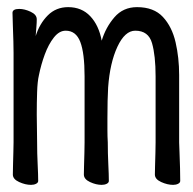

<svg xmlns="http://www.w3.org/2000/svg" viewBox="-20 -507 540 538"><path d="M416 -293Q416 -351 406 -386Q396 -421 359 -421Q330 -421 309 -376Q288 -331 283 -262Q282 -246 281.5 -223.5Q281 -201 281 -175Q281 -159 281 -142Q281 -125 282 -108Q282 -77 283.5 -47Q285 -17 285 0Q285 5 279 8Q273 11 265 11Q249 11 232 3Q215 -5 215 -18Q215 -26 215.5 -43Q216 -60 216.5 -78.5Q217 -97 217 -108V-293Q217 -358 205 -389.5Q193 -421 164 -421Q146 -421 131 -402Q116 -383 105.5 -354.5Q95 -326 89 -296Q85 -279 84 -249.5Q83 -220 83 -186Q83 -167 83.5 -147.5Q84 -128 84 -108Q84 -77 85.5 -47Q87 -17 87 0Q87 5 81 8Q75 11 67 11Q51 11 33.5 3Q16 -5 16 -18Q16 -26 16.5 -45Q17 -64 17.5 -82.5Q18 -101 18 -108V-359Q18 -369 17.5 -391Q17 -413 16 -436.5Q15 -460 15 -471Q15 -482 34 -482Q49 -482 66 -474Q83 -466 83 -453Q83 -444 82 -432Q81 -420 80 -406Q91 -441 114 -464Q137 -487 171 -487Q209 -487 233 -461.5Q257 -436 265 -393Q276 -430 300.5 -458.5Q325 -487 364 -487Q411 -487 436.5 -459.5Q462 -432 472 -388.5Q482 -345 482 -297V-108Q482 -102 483 -80.5Q484 -59 484.5 -35.5Q485 -12 485 0Q485 5 479 8Q473 11 465 11Q449 11 431.5 3Q414 -5 414 -18Q414 -26 414.5 -43Q415 -60 415.5 -78.5Q416 -97 416 -108Z"/></svg>

Font: Moon Stars Kai HW
Style: Regular
Weight: 400
Designer: GuiWonder
Version: Version 1.101